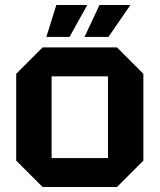

<svg xmlns="http://www.w3.org/2000/svg" viewBox="-20 -750 640 770"><path d="M45 -106V-454L151 -560H449L555 -454V-106L449 0H151ZM187 -116H413V-444H187ZM166 -602 206 -730H330L259 -602ZM319 -602 379 -730H503L415 -602Z"/></svg>

Font: Tektur SemiBold
Style: Regular
Weight: 600
Designer: Adam Jagosz
Foundry: Adam Jagosz
Version: Version 1.005;gftools[0.9.30]